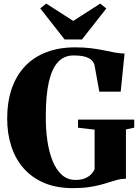

<svg xmlns="http://www.w3.org/2000/svg" viewBox="-20 -1010 756 1042"><path d="M375 11Q287 11 220.5 -17Q154 -45 109 -95.8Q64 -146.5 41.5 -215.5Q19 -284.5 19 -366Q19 -458 44 -529.8Q69 -601.5 116.5 -651.2Q164 -701 232.5 -727Q301 -753 387.5 -753Q436.5 -753 474.2 -748.2Q512 -743.5 543.2 -737Q574.5 -730.5 601.8 -725.2Q629 -720 656 -719.5L635 -512.5H519L492.5 -659Q489 -671 478.2 -682.5Q467.5 -694 443.8 -701.5Q420 -709 378.5 -709Q328.5 -709 295.2 -673.8Q262 -638.5 245.2 -565.8Q228.5 -493 228.5 -379Q228 -309 237 -246.8Q246 -184.5 265.5 -136.5Q285 -88.5 315.8 -61Q346.5 -33.5 390 -33.5Q415.5 -33.5 435.5 -40.2Q455.5 -47 470.2 -60.2Q485 -73.5 493.5 -92V-306.5L403.5 -317V-361H708.5V-317L663.5 -307.5V-40Q639.5 -40 618.2 -34.5Q597 -29 574.5 -21.5Q552 -14 524.2 -6.8Q496.5 0.5 460.2 5.8Q424 11 375 11ZM330.5 -796 198.5 -964.5 231 -990.5 377.5 -896.5 524 -990.5 557 -964 425 -796Z"/></svg>

Font: Merriweather 96pt Black
Style: Regular
Weight: 900
Version: Version 2.100